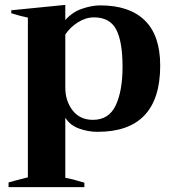

<svg xmlns="http://www.w3.org/2000/svg" viewBox="-20 -529 698 785"><path d="M15 217Q31 212 94 196V-457Q63 -463 26 -475V-487L247 -509V-447Q276 -480 316 -493.5Q356 -507 390 -507Q509 -507 572 -445.5Q635 -384 635 -261Q635 10 379 10Q340 10 303 -3.5Q266 -17 247 -48V198Q277 203 325 218V236H15ZM481 -256Q481 -359 455 -408.5Q429 -458 364 -458Q331 -458 299 -438Q267 -418 247 -388V-171Q247 -116 277 -77.5Q307 -39 360 -39Q425 -39 453 -98Q481 -157 481 -256Z"/></svg>

Font: Trirong
Style: Bold
Weight: 700
Designer: Katatrad Team
Foundry: CadsonDemak
Version: Version 1.001